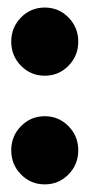

<svg xmlns="http://www.w3.org/2000/svg" viewBox="-20 -479 252 509"><path d="M161.6 -16.6Q135.7 9.8 98.6 9.8Q61.5 9.8 35.6 -16.6Q9.8 -43 9.8 -80.6Q9.8 -118.2 35.6 -144.5Q61.5 -170.9 98.6 -170.9Q135.7 -170.9 161.6 -144.5Q187.5 -118.2 187.5 -80.6Q187.5 -43 161.6 -16.6ZM35.6 -432.6Q61.5 -459 98.6 -459Q135.7 -459 161.6 -432.6Q187.5 -406.2 187.5 -368.7Q187.5 -331.1 161.6 -304.7Q135.7 -278.3 98.6 -278.3Q61.5 -278.3 35.6 -304.7Q9.8 -331.1 9.8 -368.7Q9.8 -406.2 35.6 -432.6Z"/></svg>

Font: Berenika
Style: Bold
Weight: 700
Designer: Wojciech Kalinowski "wmk69" (wmk69@o2.pl)
Foundry: Wojciech Kalinowski "wmk69" (wmk69@o2.pl)
Version: Version 3.1.0; 2021-05-14